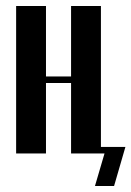

<svg xmlns="http://www.w3.org/2000/svg" viewBox="-20 -514 440 643"><path d="M134 -494V-258H218V-494H318V0H218V-236H134V0H34V-494ZM298 109 330 0H317V-22H400L362 109Z"/></svg>

Font: Moniqa Extra Bold Narrow Heading
Style: Regular
Weight: 800
Width: 4
Designer: Rajesh Rajput
Foundry: Rajesh Rajput
Version: Version 1.000;December 15, 2022;FontCreator 14.0.0.2794 32-b